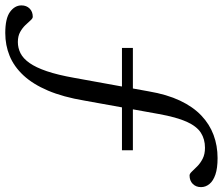

<svg xmlns="http://www.w3.org/2000/svg" viewBox="-116 -658 866 747"><g transform="rotate(90 317.5 -284.0)"><path d="M130 -325V-367.5H528V-325ZM72 129Q15 129 -10.2 110.5Q-35.5 92 -35.5 66Q-35.5 46.5 -23.2 34.2Q-11 22 9 22Q15 22 22.8 30.8Q30.5 39.5 41.5 51Q52.5 62.5 68.2 71.2Q84 80 107 80Q130 80 150.5 69.8Q171 59.5 188.5 34.8Q206 10 220.5 -32.5Q235 -75 246.5 -140L299 -429.5Q311 -500 335 -550.8Q359 -601.5 393 -633.8Q427 -666 468.8 -681.5Q510.5 -697 558.5 -697Q598 -697 622.8 -688.5Q647.5 -680 659.5 -665.2Q671.5 -650.5 671.5 -632.5Q671.5 -613 659 -600.5Q646.5 -588 626 -588Q619.5 -588 611 -597Q602.5 -606 590.5 -618Q578.5 -630 561 -639Q543.5 -648 518.5 -648Q485 -648 460 -632Q435 -616 417.2 -576.8Q399.5 -537.5 387 -468L335 -179.5Q321 -96 296 -37.2Q271 21.5 236.8 58.2Q202.5 95 161 112Q119.5 129 72 129Z"/></g></svg>

Font: Newsreader 12pt
Style: Italic
Weight: 400
Italic angle: -17°
Version: Version 1.003